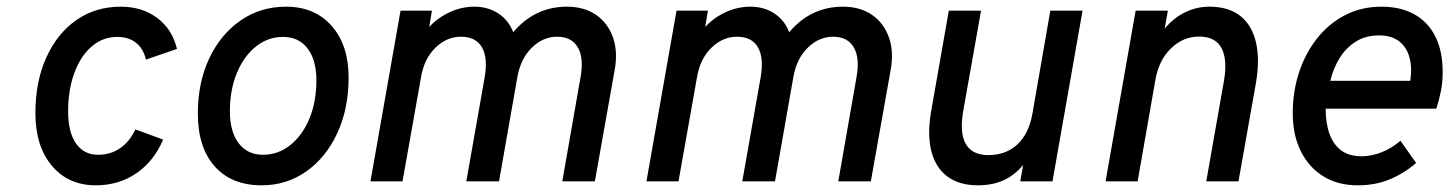

<svg xmlns="http://www.w3.org/2000/svg" viewBox="-20 -543 4340 575"><path d="M267 12Q184.5 12 135.2 -46.8Q86 -105.5 86 -204Q86 -298.5 118.5 -370.5Q151 -442.5 208.5 -482.8Q266 -523 342 -523Q405.5 -523 450.8 -489.2Q496 -455.5 510 -396.5L417 -364.5Q409.5 -397.5 387.2 -415Q365 -432.5 331 -432.5Q288 -432.5 254.8 -404Q221.5 -375.5 202.8 -325Q184 -274.5 184 -209Q184 -147.5 207.5 -113.5Q231 -79.5 273.5 -79.5Q311 -79.5 339.5 -99Q368 -118.5 385.5 -155.5L468.5 -125Q441 -60 388.2 -24Q335.5 12 267 12Z M763.5 12Q673.5 12 623 -44.8Q572.5 -101.5 572.5 -203Q572.5 -295.5 606.5 -367.8Q640.5 -440 700.2 -481.5Q760 -523 836.5 -523Q922.5 -523 973.2 -465.5Q1024 -408 1024 -311Q1024 -217.5 990.2 -144.5Q956.5 -71.5 897.5 -29.8Q838.5 12 763.5 12ZM767.5 -79.5Q813.5 -79.5 849.8 -108.8Q886 -138 906.8 -188.2Q927.5 -238.5 927.5 -302.5Q927.5 -363.5 901 -398Q874.5 -432.5 827.5 -432.5Q782.5 -432.5 746.2 -403.5Q710 -374.5 689.2 -324Q668.5 -273.5 668.5 -210Q668.5 -148.5 694.8 -114Q721 -79.5 767.5 -79.5Z M1089.5 0 1179.5 -511H1273.5L1265.5 -462.5Q1292.5 -491 1327.8 -507Q1363 -523 1401 -523Q1441 -523 1472 -503Q1503 -483 1517 -446.5Q1549.5 -485 1589.8 -504Q1630 -523 1677.5 -523Q1729.5 -523 1765 -498.5Q1800.5 -474 1815.8 -430.8Q1831 -387.5 1820.5 -331.5L1761.5 0H1664L1718.5 -311.5Q1729 -369 1710.5 -401Q1692 -433 1648.5 -433Q1606 -433 1572.5 -400Q1539 -367 1529.5 -312.5L1474.5 0H1376.5L1431.5 -311.5Q1441.5 -370 1423.2 -401.5Q1405 -433 1360.5 -433Q1318 -433 1284.2 -400.2Q1250.5 -367.5 1241 -312.5L1185.5 0Z M1916 0 2006 -511H2100L2092 -462.5Q2119 -491 2154.2 -507Q2189.5 -523 2227.5 -523Q2267.5 -523 2298.5 -503Q2329.5 -483 2343.5 -446.5Q2376 -485 2416.2 -504Q2456.5 -523 2504 -523Q2556 -523 2591.5 -498.5Q2627 -474 2642.2 -430.8Q2657.5 -387.5 2647 -331.5L2588 0H2490.5L2545 -311.5Q2555.5 -369 2537 -401Q2518.5 -433 2475 -433Q2432.5 -433 2399 -400Q2365.5 -367 2356 -312.5L2301 0H2203L2258 -311.5Q2268 -370 2249.8 -401.5Q2231.5 -433 2187 -433Q2144.5 -433 2110.8 -400.2Q2077 -367.5 2067.5 -312.5L2012 0Z M2908.5 12Q2853 12 2817.5 -14.2Q2782 -40.5 2769.2 -90.2Q2756.5 -140 2768.5 -209.5L2821.5 -511H2918L2865 -212.5Q2853 -146 2872.2 -112.2Q2891.5 -78.5 2939.5 -78.5Q2993 -78.5 3027.2 -110.8Q3061.5 -143 3072 -203.5L3125.5 -511H3222L3132 0H3035.5L3044 -49Q3018.5 -18 2985.2 -3Q2952 12 2908.5 12Z M3291 0 3381 -511H3477.5L3468 -457Q3494 -489 3528.8 -506Q3563.5 -523 3602 -523Q3658.5 -523 3693.8 -495.8Q3729 -468.5 3741.2 -417Q3753.5 -365.5 3741 -293L3689 0H3592.5L3645.5 -301Q3656.5 -365 3638 -399.2Q3619.5 -433.5 3571.5 -433.5Q3523 -433.5 3486.5 -397.8Q3450 -362 3440 -303L3387 0Z M4046 12Q3986.5 12 3943 -15Q3899.5 -42 3875.5 -90.5Q3851.5 -139 3851.5 -204Q3851.5 -269 3870.5 -326.5Q3889.5 -384 3924.5 -428.2Q3959.5 -472.5 4008.5 -497.8Q4057.5 -523 4117.5 -523Q4173.5 -523 4214.5 -500.8Q4255.5 -478.5 4278 -434.8Q4300.5 -391 4300.5 -327Q4300.5 -296 4295 -269.2Q4289.5 -242.5 4281.5 -217.5H3950Q3950 -173.5 3961.8 -141.5Q3973.5 -109.5 3997.2 -92.2Q4021 -75 4058 -75Q4086.5 -75 4117 -86.8Q4147.5 -98.5 4174 -121.5L4221 -55Q4186 -24.5 4142.8 -6.2Q4099.5 12 4046 12ZM3964 -301H4203.5Q4209.5 -341 4201 -371.5Q4192.5 -402 4169.8 -419.5Q4147 -437 4110 -437Q4070 -437 4040.5 -418.5Q4011 -400 3992 -369.2Q3973 -338.5 3964 -301Z"/></svg>

Font: Overpass Medium
Style: Italic
Weight: 500
Italic angle: -10°
Designer: Delve Withrington, Dave Bailey, Thomas Jockin
Foundry: Delve Fonts LLC
Version: Version 4.000